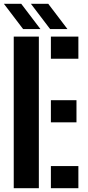

<svg xmlns="http://www.w3.org/2000/svg" viewBox="-20 -993 462 1013"><path d="M52.5 0V-800H185V0ZM248.5 -683V-800H393.5V-683ZM248.5 -347.5V-464.5H383.5V-347.5ZM248.5 0V-117H393.5V0ZM102 -839.5 0.5 -973H92L193.5 -839.5ZM244.5 -839.5 143 -973H234.5L336 -839.5Z"/></svg>

Font: Big Shoulders Stencil Text ExtraBold
Style: Regular
Weight: 800
Designer: Patric King
Foundry: XO Type Co
Version: Version 1.000